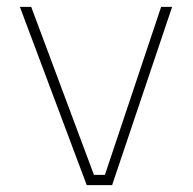

<svg xmlns="http://www.w3.org/2000/svg" viewBox="-20 -540 564 560"><path d="M233 0 38 -520H71L254 -30H286L450 -520H482L307 0Z"/></svg>

Font: Sora Thin
Style: Regular
Weight: 32
Designer: Jonathan Barnbrook, Julián Moncada
Foundry: Barnbrook Fonts
Version: Version 2.000